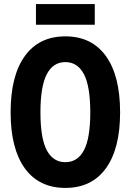

<svg xmlns="http://www.w3.org/2000/svg" viewBox="-20 -904 640 940"><path d="M300 16Q171 16 101.5 -80Q32 -176 32 -354Q32 -533 101.5 -629.5Q171 -726 300 -726Q429 -726 498.5 -629.5Q568 -533 568 -354Q568 -176 498.5 -80Q429 16 300 16ZM300 -110Q360 -110 391 -168.5Q422 -227 422 -354Q422 -481 391 -540.5Q360 -600 300 -600Q240 -600 209 -540.5Q178 -481 178 -354Q178 -227 209 -168.5Q240 -110 300 -110ZM156 -783V-884H444V-783Z"/></svg>

Font: Geist Mono
Style: Bold
Weight: 700
Monospace: yes
Designer: Basement.studio, Andrés Briganti, Mateo Zaragoza
Foundry: Basement.studio, Vercel, Andrés Briganti, Guido Ferreyra, Mateo Zaragoza
Version: Version 1.500; ttfautohint (v1.8.4.7-5d5b)